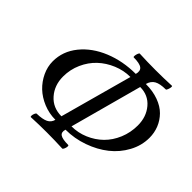

<svg xmlns="http://www.w3.org/2000/svg" viewBox="-156 -858 1053 1053"><g transform="rotate(45 370.0 -331.5)"><path d="M199.2 2.9Q195.8 1.5 196.3 -6.6Q196.8 -14.6 200.9 -23.9Q205.1 -33.2 209 -33.2Q253.4 -34.2 276.1 -45.4Q298.8 -56.6 305.2 -82Q256.3 -82 211.9 -100.3Q167.5 -118.7 136.2 -148.4Q105 -178.2 86.4 -217.8Q67.9 -257.3 67.9 -298.8Q67.9 -376.5 118.9 -439.5Q169.9 -502.4 254.6 -537.1Q339.4 -571.8 439 -571.8Q447.3 -601.6 430.4 -614.7Q413.6 -627.9 366.2 -627.9Q363.3 -629.4 364 -637.9Q364.7 -646.5 368.4 -656.2Q372.1 -666 376 -666Q437.5 -663.1 500 -663.1Q563 -663.1 626 -666Q628.9 -664.6 627.9 -656Q627 -647.5 623 -637.7Q619.1 -627.9 615.2 -627.9Q570.8 -627.9 548.1 -615Q525.4 -602.1 517.1 -571.8Q571.8 -571.8 615.2 -555.9Q658.7 -540 685.5 -512.7Q712.4 -485.4 726.3 -450.7Q740.2 -416 740.2 -377Q740.2 -316.9 710.4 -262Q680.7 -207 631.6 -168.2Q582.5 -129.4 517.1 -106.2Q451.7 -83 382.8 -83Q374.5 -56.6 391.1 -45.4Q407.7 -34.2 453.1 -34.2Q457 -32.7 456.3 -24.4Q455.6 -16.1 451.4 -6.6Q447.3 2.9 442.9 2.9Q382.8 0 320.8 0Q260.7 0 199.2 2.9ZM314.9 -119.1 430.2 -539.1Q378.9 -539.1 330.8 -519Q282.7 -499 246.6 -465.1Q210.4 -431.2 188.7 -382.6Q167 -334 167 -279.8Q167 -211.9 207.8 -165.5Q248.5 -119.1 314.9 -119.1ZM393.1 -119.1Q443.8 -119.1 490.2 -138.9Q536.6 -158.7 571.3 -192.6Q606 -226.6 626.5 -275.6Q647 -324.7 647 -379.9Q647 -446.8 608.4 -492.4Q569.8 -538.1 506.8 -538.1Z"/></g></svg>

Font: Junicode SmCond
Style: Italic
Weight: 400
Width: 4
Italic angle: -11°
Designer: Peter S. Baker
Version: Version 2.206